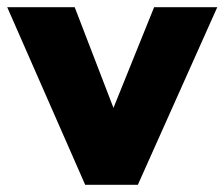

<svg xmlns="http://www.w3.org/2000/svg" viewBox="-39 -512 622 532"><path d="M197 0 -19 -492H168L292 -170H258L388 -492H563L343 0Z"/></svg>

Font: Nunito Sans 12pt Black
Style: Regular
Weight: 900
Designer: Vernon Adams
Foundry: Vernon Adams
Version: Version 3.101;gftools[0.9.27]